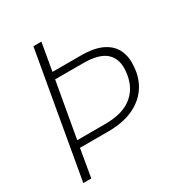

<svg xmlns="http://www.w3.org/2000/svg" viewBox="-165 -819 884 937"><g transform="rotate(-30 276.5 -350.0)"><path d="M34 0 157 -700H202L175 -545H334Q412 -545 457.5 -521.5Q503 -498 520.5 -457Q538 -416 532 -364Q527 -302 494 -255Q461 -208 403.5 -182.5Q346 -157 266 -157H106L79 0ZM113 -196H271Q371 -196 424.5 -240.5Q478 -285 486 -365Q494 -433 456 -470Q418 -507 325 -507H168Z"/></g></svg>

Font: DM Sans 17pt ExtraLight
Style: Italic
Weight: 250
Italic angle: -10°
Version: Version 4.004;gftools[0.9.30]